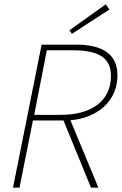

<svg xmlns="http://www.w3.org/2000/svg" viewBox="-20 -866 562 886"><path d="M40 0H70L132 -310H273L400 0H434L305 -311C431 -322 522 -400 522 -518C522 -618 450 -660 332 -660H172ZM138 -336 196 -634H314C432 -634 492 -602 492 -516C492 -404 408 -336 260 -336ZM312 -710 485 -822 468 -846 300 -726Z"/></svg>

Font: Source Sans Pro ExtraLight
Style: Italic
Weight: 200
Italic angle: -11°
Designer: Paul D. Hunt
Foundry: Adobe Systems Incorporated
Version: Version 3.006;hotconv 1.0.111;makeotfexe 2.5.65597